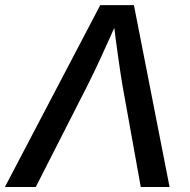

<svg xmlns="http://www.w3.org/2000/svg" viewBox="-45 -748 762 768"><path d="M-25.4 0 356 -727.5H490.7L633.3 0H518.1L444.8 -406.7Q437 -454.1 427.5 -520.8Q418 -587.4 406.7 -680.2H432.1Q391.6 -589.8 361.1 -523.4Q330.6 -457 305.2 -406.7L98.1 0Z"/></svg>

Font: Inter 20pt Medium
Style: Italic
Weight: 500
Italic angle: -9.3988°
Version: Version 4.001;git-66647c0bb